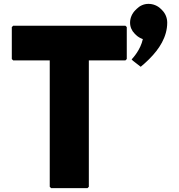

<svg xmlns="http://www.w3.org/2000/svg" viewBox="-20 -965 925 992"><path d="M41 -660 48 -653H237V0L244 7H432L439 0V-653H628L635 -660V-825L628 -832H48L41 -825ZM747 -945C723 -945 702 -935 686 -919L679 -912C663 -896 652 -873 652 -848C652 -826 661 -806 675 -792L682 -785C692 -775 704 -768 718 -763C706 -708 669 -668 661 -659L660 -658L667 -651L707 -620C720 -631 733 -642 746 -655L753 -662C802 -711 844 -774 844 -848C844 -873 834 -896 818 -912L811 -919C795 -935 772 -945 747 -945Z"/></svg>

Font: Hussar Woodtype
Style: Blk
Weight: 900
Foundry: Cannot Into Space Fonts
Version: Version 1.07